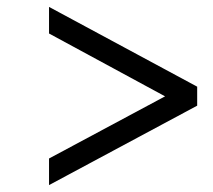

<svg xmlns="http://www.w3.org/2000/svg" viewBox="-20 -636 618 556"><path d="M122 -100V-177L458 -357L122 -539V-616L551 -385V-330Z"/></svg>

Font: Volkhov
Style: Italic
Weight: 400
Italic angle: -12°
Designer: Cyreal (www.cyreal.org)
Foundry: Cyreal (www.cyreal.org)
Version: Version 1.010